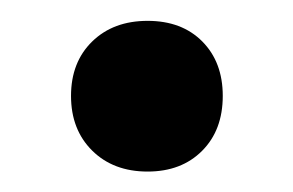

<svg xmlns="http://www.w3.org/2000/svg" viewBox="-20 -360 284 186"><path d="M123 -193.8Q89.8 -193.8 69.3 -214.1Q48.8 -234.4 48.8 -267.1Q48.8 -299.8 69.3 -319.8Q89.8 -339.8 123 -339.8Q156.2 -339.8 176 -319.8Q195.8 -299.8 195.8 -267.1Q195.8 -233.9 175.8 -213.9Q155.8 -193.8 123 -193.8Z"/></svg>

Font: Montagu Slab 144pt Medium
Style: Regular
Weight: 500
Designer: Florian Karsten
Foundry: Florian Karsten
Version: Version 1.000